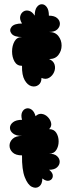

<svg xmlns="http://www.w3.org/2000/svg" viewBox="-20 -873 336 907"><path d="M84 -562Q60 -562 48.5 -582.5Q37 -603 37 -630Q37 -657 48.5 -677.5Q60 -698 84 -698Q47 -698 34.5 -714Q22 -730 34.5 -746Q47 -762 84 -762Q72 -781 75.5 -796Q79 -811 90.5 -818.5Q102 -826 117 -822Q132 -818 144 -799Q144 -826 154 -839.5Q164 -853 177.5 -853Q191 -853 201 -839.5Q211 -826 211 -799Q237 -799 250 -787.5Q263 -776 263 -761Q263 -746 250.5 -734Q238 -722 212 -722Q241 -722 256 -702.5Q271 -683 271 -658Q271 -633 256 -613.5Q241 -594 212 -594Q233 -585 238 -567.5Q243 -550 235.5 -532.5Q228 -515 212 -505.5Q196 -496 176 -505Q176 -482 161.5 -471.5Q147 -461 128.5 -466Q110 -471 96.5 -494.5Q83 -518 84 -562ZM84 -139Q54 -139 39.5 -153Q25 -167 25 -185Q25 -203 39.5 -217Q54 -231 84 -231Q56 -231 41.5 -242.5Q27 -254 27 -269Q27 -284 41.5 -295.5Q56 -307 84 -307Q78 -329 84.5 -343Q91 -357 104 -360.5Q117 -364 129.5 -355Q142 -346 148 -324Q161 -337 177 -335Q193 -333 205.5 -320.5Q218 -308 221.5 -292Q225 -276 212 -263Q235 -263 246 -245.5Q257 -228 257 -205Q257 -182 246 -164.5Q235 -147 212 -147Q237 -147 249.5 -135.5Q262 -124 262 -109Q262 -94 249.5 -82.5Q237 -71 212 -71Q231 -56 229.5 -40.5Q228 -25 213.5 -20Q199 -15 180 -30Q180 -3 165 8Q150 19 130.5 9.5Q111 0 97 -36Q83 -72 84 -139Z"/></svg>

Font: Rubik Bubbles
Style: Regular
Weight: 400
Designer: Hubert and Fischer, NaN
Foundry: Hubert and Fischer, NaN
Version: Version 2.200